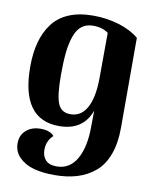

<svg xmlns="http://www.w3.org/2000/svg" viewBox="-85 -596 716 885"><g transform="rotate(10 273.5 -153.5)"><path d="M229 224.1Q175.8 224.1 134.3 213.1Q92.8 202.1 65.4 175.3Q38.1 148.4 38.1 108.9Q38.1 70.8 64.2 47.9Q90.3 24.9 131.8 24.9Q176.3 24.9 194.8 47.9Q165 74.7 165 117.2Q165 147 181.6 165Q198.2 183.1 232.9 183.1Q294.4 183.1 326.7 126.7Q358.9 70.3 358.9 -24.9Q358.9 -76.2 359.9 -100.1Q324.2 -2 211.9 -2Q34.2 -2 34.2 -249Q34.2 -312.5 47.6 -362.5Q61 -412.6 89.4 -451.2Q117.7 -489.7 165.8 -510.3Q213.9 -530.8 279.8 -530.8Q344.7 -530.8 401.6 -513.2Q458.5 -495.6 495.1 -464.8V-43.9Q495.1 28.8 475.3 81.8Q455.6 134.8 418.9 165.3Q382.3 195.8 335.4 210Q288.6 224.1 229 224.1ZM180.2 -234.9Q180.2 -139.2 195.8 -102.1Q211.4 -64.9 253.9 -64.9Q304.2 -64.9 330.6 -112.8Q356.9 -160.6 357.9 -249L358.9 -463.9Q331.5 -484.9 288.1 -484.9Q255.9 -484.9 234.6 -468.5Q213.4 -452.1 201.4 -418.5Q189.5 -384.8 184.8 -341.3Q180.2 -297.9 180.2 -234.9Z"/></g></svg>

Font: Arima
Style: Bold
Weight: 700
Designer: Joana Correia and Natanael Gama
Foundry: NDISCOVER
Version: Version 1.100;Glyphs 3.1.2 (3151)